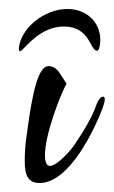

<svg xmlns="http://www.w3.org/2000/svg" viewBox="-20 -432 253 427"><path d="M130 -412C78 -412 26 -369 22 -325C22 -320 23 -318 24 -318C25 -318 26 -318 27 -319C39 -329 71 -373 122 -373C181 -373 180 -319 196 -319C199 -319 202 -326 203 -339C203 -341 203 -343 203 -344C203 -382 173 -412 130 -412ZM68 -25C136 -25 192 -149 208 -191C211 -200 213 -206 213 -211C213 -215 212 -217 209 -217C203 -217 197 -208 191 -190C184 -172 170 -146 147 -112C141 -102 108 -63 91 -63C84 -63 80 -71 80 -87C80 -133 114 -221 128 -246C125 -251 120 -258 113 -269C106 -280 97 -285 88 -285C65 -285 52 -227 40 -136C36 -111 35 -91 35 -74C35 -41 43 -25 68 -25Z"/></svg>

Font: Comforter
Style: Regular
Weight: 400
Designer: Robert E. Leuschke
Foundry: Robert E. Leuschke
Version: Version 1.013; ttfautohint (v1.8.3)